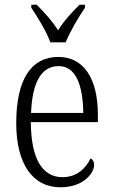

<svg xmlns="http://www.w3.org/2000/svg" viewBox="-20 -786 479 816"><path d="M194 -606H259C277 -651 315 -715 341 -753V-766H318C282 -730 252 -698 227 -657C201 -698 171 -730 136 -766H113V-753C139 -715 178 -651 194 -606ZM237 10C333 10 380 -49 380 -85C380 -100 373 -109 365 -113C345 -71 307 -33 246 -33C162 -33 112 -107 111 -267H396V-298C396 -455 334 -544 228 -544C114 -544 49 -451 49 -263C49 -89 119 10 237 10ZM334 -306H112C117 -431 153 -505 229 -505C303 -505 332 -424 334 -306Z"/></svg>

Font: Noto Serif Sinhala Condensed Light
Style: Regular
Weight: 300
Width: 3
Designer: Jelle Bosma - Monotype Design Team
Foundry: Monotype Imaging Inc.
Version: Version 2.007